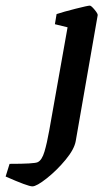

<svg xmlns="http://www.w3.org/2000/svg" viewBox="-133 -480 393 682"><path d="M-113 147 -99 102Q-10 102 1 96Q16 89 25 58.5Q34 28 42 -17L107 -383L62 -394L68 -430Q92 -438 135.5 -449Q179 -460 186 -460Q191 -460 203 -445.5Q215 -431 214 -426L136 21Q131 50 100 87.5Q69 125 33 153.5Q-3 182 -18 182Q-34 182 -113 147Z"/></svg>

Font: Grenze Medium
Style: Italic
Weight: 500
Italic angle: -10°
Designer: Renata Polastri
Foundry: Omnibus-Type
Version: Version 1.002; ttfautohint (v1.8)